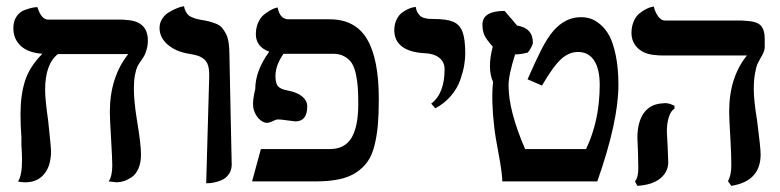

<svg xmlns="http://www.w3.org/2000/svg" viewBox="-20 -583 2506 617"><path d="M410.2 -298.8Q410.2 -258.3 419.9 -198.2Q433.1 -119.1 433.1 -86.9Q433.1 -60.1 424.8 -41.3Q416.5 -22.5 403.3 -13.7Q390.1 -4.9 378.7 -1.2Q367.2 2.4 355 2.9L329.1 0Q340.8 -16.6 340.8 -50.8Q340.8 -72.8 336.9 -137.2Q333 -201.7 333 -223.1Q333 -334.5 392.1 -409.2H166Q125 -377 125 -293.9Q125 -263.2 134.8 -194.8Q144 -111.3 144 -95.2Q144 -85 143.1 -81.1Q140.1 -43 118.7 -20Q97.2 2.9 61 2.9Q55.2 2.9 49.6 2.2Q43.9 1.5 41 1L38.1 0Q50.8 -19.5 50.8 -68.8V-71.8Q50.8 -85.9 48.8 -118.2V-142.1Q45.9 -179.7 45.9 -215.8Q45.9 -278.8 60.8 -324.2Q75.7 -369.6 116.2 -410.2Q69.8 -413.6 46.4 -435.8Q22.9 -458 22.9 -492.2Q22.9 -515.1 33.4 -530.3Q43.9 -545.4 59.8 -551Q75.7 -556.6 84.5 -558.3Q93.3 -560.1 100.1 -560.1Q112.8 -520 134.8 -520H369.1Q379.9 -520 383.8 -519Q455.1 -516.1 455.1 -453.1Q455.1 -437.5 451.4 -424.6Q447.8 -411.6 444.1 -404.8Q440.4 -397.9 432.1 -386.2Q424.8 -376 421.1 -368.2Q417.5 -360.4 413.8 -342.3Q410.2 -324.2 410.2 -298.8Z M642.6 5.9 652.3 -335.9Q652.8 -356.9 649.2 -370.6Q645.5 -384.3 636.5 -392.1Q627.4 -399.9 616.7 -403.6Q606 -407.2 587.4 -410.2Q544.9 -417 518.8 -439.7Q492.7 -462.4 492.7 -493.2Q492.7 -508.8 500.7 -521.7Q508.8 -534.7 520.3 -542Q531.7 -549.3 543.5 -554.4Q555.2 -559.6 563.5 -561.5L571.3 -563Q572.8 -553.2 577.1 -545.7Q581.5 -538.1 585.7 -534.2Q589.8 -530.3 598.4 -526.9Q606.9 -523.4 609.9 -522.7Q612.8 -522 621.6 -520Q639.6 -517.1 649.9 -514.6Q660.2 -512.2 672.9 -507.3Q685.5 -502.4 692.4 -494.9Q699.2 -487.3 705.6 -475.6Q711.9 -463.9 714.6 -446.5Q717.3 -429.2 717.3 -405.8Q718.3 -354.5 720.9 -227.3Q723.6 -100.1 724.6 -54.2Q724.6 -37.6 716.8 -25.6Q709 -13.7 699.2 -7.8Q689.5 -2 676 1.5Q662.6 4.9 655.5 5.4Q648.4 5.9 642.6 5.9Z M1131.3 -249Q1131.3 -279.8 1129.9 -301Q1128.4 -322.3 1123.8 -344.5Q1119.1 -366.7 1110.6 -379.9Q1102.1 -393.1 1086.9 -401.6Q1071.8 -410.2 1050.3 -410.2H891.1Q865.2 -373 865.2 -338.9Q865.2 -315.9 873 -306.2Q880.9 -296.4 905.3 -292Q935.5 -286.1 951.4 -272.7Q967.3 -259.3 967.3 -241.2Q967.3 -192.9 929.2 -192.9Q925.8 -192.9 904.3 -196Q882.8 -199.2 874 -199.2Q867.2 -199.2 858.2 -194.6Q849.1 -189.9 844.2 -189Q828.1 -185.1 811 -202.1Q796.4 -219.2 793.7 -239Q791 -258.8 800.3 -296.9Q800.3 -355 845.2 -417Q802.2 -432.6 802.2 -473.1Q802.2 -493.2 809.3 -509.5Q816.4 -525.9 826.9 -534.7Q837.4 -543.5 847.7 -549.3Q857.9 -555.2 864.7 -557.1L872.1 -559.1Q879.4 -521 907.2 -521H1039.1Q1121.6 -521 1159.4 -457.5Q1197.3 -394 1197.3 -265.1Q1197.3 -216.3 1194.3 -182.1Q1191.4 -147.9 1183.6 -116.2Q1175.8 -84.5 1161.6 -64.2Q1147.5 -43.9 1124.8 -28.8Q1102.1 -13.7 1069.6 -6.8Q1037.1 0 993.2 0H790L818.4 -104H1040Q1087.9 -104 1109.6 -140.1Q1131.3 -176.3 1131.3 -249Z M1378.9 -234.9 1365.7 -250Q1408.7 -282.2 1408.7 -360.8Q1408.7 -383.8 1391.4 -397.5Q1374 -411.1 1343.8 -412.1Q1296.9 -414.6 1272 -433.3Q1247.1 -452.1 1247.1 -485.8Q1247.1 -504.9 1254.2 -519.5Q1261.2 -534.2 1271.2 -541.7Q1281.2 -549.3 1291.5 -554Q1301.8 -558.6 1309.1 -559.6L1315.9 -561Q1317.4 -550.3 1322 -542.5Q1326.7 -534.7 1331.5 -530.8Q1336.4 -526.9 1344.5 -524.9Q1352.5 -522.9 1358.2 -522.5Q1363.8 -522 1373 -522Q1415 -522 1436 -513.2Q1457 -504.4 1466.1 -481.2Q1475.1 -458 1475.1 -411.1Q1475.1 -392.6 1471.4 -371.8Q1467.8 -351.1 1458.5 -324.7Q1449.2 -298.3 1428.7 -274.4Q1408.2 -250.5 1378.9 -234.9Z M1564.5 -319.8Q1544.9 -362.3 1563.5 -433.1Q1543 -456.1 1536.6 -470Q1530.3 -483.9 1530.3 -504.9Q1531.2 -547.9 1601.6 -547.9Q1610.4 -538.1 1624.3 -521.5Q1638.2 -504.9 1641.6 -501Q1693.8 -492.2 1692.4 -443.8Q1688 -429.2 1676.3 -414.1Q1653.8 -408.2 1635.3 -408.2Q1614.3 -342.3 1614.3 -308.1Q1614.3 -226.6 1667.5 -104H1863.3Q1907.2 -195.8 1907.2 -310.1Q1907.2 -361.3 1889.2 -388.7Q1871.1 -416 1837.4 -416Q1809.1 -416 1783.9 -393.8Q1758.8 -371.6 1721.7 -308.1L1675.3 -328.1Q1701.7 -388.2 1720.2 -424.6Q1738.8 -460.9 1758.3 -483.9Q1796.9 -527.8 1846.7 -527.8Q1862.8 -527.8 1877.4 -523.2Q1892.1 -518.6 1909.2 -504.4Q1926.3 -490.2 1938.5 -467.3Q1950.7 -444.3 1959 -403.8Q1967.3 -363.3 1967.3 -310.1Q1967.3 -192.4 1899.4 0H1594.2Q1593.8 -27.3 1582.3 -88.4Q1570.8 -149.4 1568.4 -173.8Q1558.1 -260.7 1564.5 -319.8Z M2402.3 -296.9Q2402.3 -259.3 2413.1 -194.8Q2424.3 -107.4 2424.3 -86.9Q2424.3 -0.5 2330.1 14.2L2319.3 -1Q2330.1 -19 2330.1 -51.8Q2330.1 -88.4 2327.1 -138.2Q2323.2 -202.6 2323.2 -224.1Q2323.2 -334.5 2380.4 -404.8H2106.4Q2095.2 -404.8 2089.4 -405.8Q2051.8 -407.7 2030.5 -427.5Q2009.3 -447.3 2009.3 -477.1Q2009.3 -498 2016.6 -514.6Q2023.9 -531.2 2034.7 -539.8Q2045.4 -548.3 2055.9 -553.7Q2066.4 -559.1 2073.7 -560.5L2081.1 -562Q2085 -543.9 2095 -530.5Q2105 -517.1 2116.2 -517.1H2355.5Q2368.7 -517.1 2375.5 -516.1Q2412.1 -514.6 2424.8 -501Q2437.5 -487.3 2437.5 -457V-433.1Q2437.5 -430.7 2437.3 -428Q2437 -425.3 2436.5 -423.3Q2436 -421.4 2435.1 -418.5Q2434.1 -415.5 2433.3 -414.1Q2432.6 -412.6 2431.2 -409.4Q2429.7 -406.2 2429 -405Q2428.2 -403.8 2426 -399.9Q2423.8 -396 2423.3 -395Q2416.5 -382.8 2413.3 -375.5Q2410.2 -368.2 2406.2 -346.9Q2402.3 -325.7 2402.3 -296.9ZM2123 -161.1Q2123 -156.7 2123.5 -149.4Q2124 -142.1 2124.5 -130.6Q2125 -119.1 2125.5 -111.8Q2127.4 -71.8 2127.4 -62V-57.1Q2125 -27.3 2099.9 -8.1Q2074.7 11.2 2028.3 14.2L2020.5 0Q2031.2 -12.2 2031.2 -43Q2031.2 -45.9 2030.8 -63Q2030.3 -80.1 2030.3 -90.8Q2028.3 -128.9 2028.3 -140.1Q2028.3 -190.9 2049.3 -220.2Q2070.3 -249.5 2111.3 -251Q2117.2 -252.4 2124.5 -251Q2134.8 -249.5 2147.5 -243.2V-233.9Q2135.7 -226.6 2129.4 -206.8Q2123 -187 2123 -161.1Z"/></svg>

Font: Common Serif SemiBold
Style: Regular
Weight: 600
Designer: Philipp H. Poll, Khaled Hosny
Foundry: Stefan Peev, Context Ltd.
Version: Version 1.026